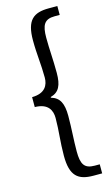

<svg xmlns="http://www.w3.org/2000/svg" viewBox="-143 -843 624 1065"><g transform="rotate(-15 169.0 -310.5)"><path d="M255 170H304V118H275C215 118 199 88 199 16C199 -52 205 -111 205 -187C205 -258 187 -295 138 -309V-313C187 -326 205 -362 205 -434C205 -511 199 -569 199 -637C199 -709 215 -740 275 -740H304V-791H255C166 -791 124 -758 124 -642C124 -561 134 -502 134 -426C134 -383 114 -340 38 -339V-282C114 -281 134 -238 134 -194C134 -119 124 -60 124 21C124 137 166 170 255 170Z"/></g></svg>

Font: Source Han Sans KR Regular
Style: Regular
Weight: 400
Designer: Ryoko NISHIZUKA (kana & ideographs); Paul D. Hunt (Latin, Greek & Cyrillic); Wenlong ZHANG (bopomofo); Sandoll Communica
Foundry: Adobe Systems Incorporated
Version: Version 1.004;PS 1.004;hotconv 1.0.82;makeotf.lib2.5.63406